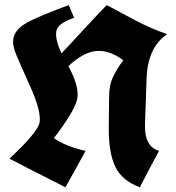

<svg xmlns="http://www.w3.org/2000/svg" viewBox="-20 -770 711 774"><path d="M325.2 -161.6 243.7 -15.1Q102.5 -86.4 18.1 -130.4Q126.5 -231.4 138.7 -272.5Q140.6 -279.8 140.6 -289.6Q140.6 -335.9 100.1 -425.3Q59.6 -514.6 46.1 -548.1Q32.7 -581.5 32.7 -599.6Q32.7 -617.7 39.1 -630.9Q52.2 -661.1 103 -686.3Q153.8 -711.4 257.3 -749.5Q272 -715.3 278.8 -698.2Q210.4 -675.8 206.5 -641.6Q206.1 -637.2 206.1 -632.3Q206.1 -600.6 228 -554.7Q272.9 -602.5 322.5 -656.5Q372.1 -710.4 410.2 -749.5Q468.8 -717.8 528.8 -686.3Q588.9 -654.8 653.8 -632.3Q574.2 -578.6 570.8 -450.2L564.5 -268.6Q564.5 -263.2 564.5 -258.3Q564.5 -179.2 621.1 -161.6Q581.1 -88.4 543.9 -15.1Q473.1 -41 445.8 -95.9Q418.5 -150.9 418.5 -249.5Q418.5 -254.4 418.5 -259.8L419.9 -382.8Q419.9 -427.2 435.8 -460.4Q451.7 -493.7 477.1 -527.3Q426.3 -564.9 377.4 -564.9Q322.3 -564.9 255.9 -503.9L256.3 -502.4Q293 -434.1 293 -389.2Q293 -377 290 -366.2Q276.9 -316.9 197.3 -213.4Q243.2 -180.2 325.2 -161.6Z"/></svg>

Font: UnifrakturCook
Style: Bold
Weight: 700
Designer: j. 'mach' wust
Version: Version 2011-09-01